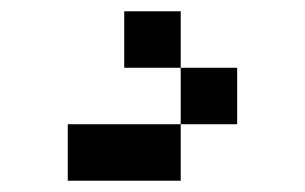

<svg xmlns="http://www.w3.org/2000/svg" viewBox="-20 -220 540 340"><path d="M400 -100V0H300V-100ZM100 100V0H300V100ZM200 -100V-200H300V-100Z"/></svg>

Font: GalmuriMono9 Regular
Style: Regular
Weight: 400
Designer: Lee Minseo (quiple)
Version: Version 2.399;hotconv 1.1.1;makeotfexe 2.6.0 DEVELOPMENT